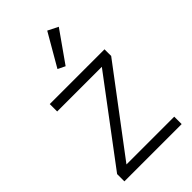

<svg xmlns="http://www.w3.org/2000/svg" viewBox="-234 -841 915 915"><g transform="rotate(-45 223.0 -384.0)"><path d="M31 0V-49L341 -462H40V-512H409V-467L95 -50H417V0ZM221 -586 184 -604 279 -768 331 -742Z"/></g></svg>

Font: Plexus Sans Light
Style: Regular
Weight: 300
Version: Version 2.001;PS 002.001;hotconv 1.0.70;makeotf.lib2.5.58329